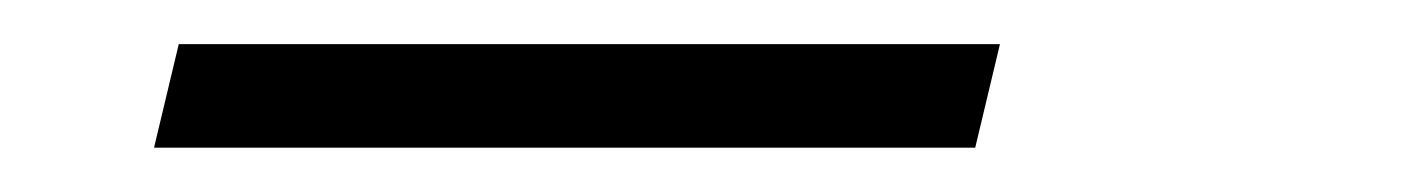

<svg xmlns="http://www.w3.org/2000/svg" viewBox="-20 -20 646 87"><path d="M49.8 46.9 61 0H433.1L421.9 46.9Z"/></svg>

Font: HK Grotesk Light Italic
Style: Regular
Weight: 300
Italic angle: -13°
Designer: Alfredo Marco Pradil and Stefan Peev
Foundry: Hanken Design Co.
Version: Version 1.000;PS 001.000;hotconv 1.0.88;makeotf.lib2.5.64775